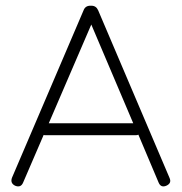

<svg xmlns="http://www.w3.org/2000/svg" viewBox="-20 -653 637 673"><path d="M61 -13Q53 6 33 -2Q15 -11 22 -30L273 -617Q279 -633 297 -633H300Q317 -633 324 -617L574 -30Q583 -11 563 -2Q544 6 536 -13L465 -181Q462 -179 455 -179H140Q135 -179 133 -180ZM300 -567 151 -221H447Z"/></svg>

Font: Jura Light
Style: Regular
Weight: 300
Designer: Daniel Johnson, Alexei Vanyashin
Foundry: Daniel Johnson
Version: Version 5.103